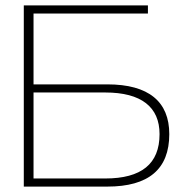

<svg xmlns="http://www.w3.org/2000/svg" viewBox="-20 -690 691 710"><path d="M68 0H377C529 0 606 -64 606 -194C606 -314 530 -378 377 -378H104V-640H527V-670H68ZM104 -30V-348H369C503 -348 570 -294 570 -194C570 -84 503 -30 369 -30Z"/></svg>

Font: LT Wave Alt Thin
Style: Regular
Weight: 100
Designer: Daniel Lyons
Version: Version 2.5 (Glyphs App)